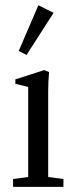

<svg xmlns="http://www.w3.org/2000/svg" viewBox="-20 -725 302 745"><path d="M83 -511.7 52.7 -527.3 128.9 -704.6 188 -675.3ZM30.8 0V-30.3L89.4 -38.1V-387.7L39.6 -399.9V-417L151.4 -453.1L170.4 -445.3Q167 -407.7 167 -373V-38.1L226.1 -30.3V0Z"/></svg>

Font: Elstob 10pt
Style: Regular
Weight: 400
Designer: Peter S. Baker
Version: Version 1.015